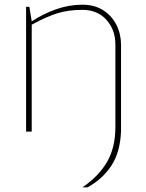

<svg xmlns="http://www.w3.org/2000/svg" viewBox="-20 -560 622 817"><path d="M495 -370V0Q491 89 453.5 145.5Q416 202 353 237H331Q400 190 435.5 129Q471 68 471 -20V-370Q471 -433 433 -475.5Q395 -518 331 -518Q270 -518 224 -503.5Q178 -489 115 -455V0H91V-531H105L115 -469Q163 -501 218.5 -520.5Q274 -540 331 -540Q382 -540 419 -516.5Q456 -493 475.5 -454Q495 -415 495 -370Z"/></svg>

Font: Exo Thin
Style: Regular
Weight: 250
Designer: Natanael Gama
Foundry: Natanael Gama
Version: Version 1.500; ttfautohint (v1.6)